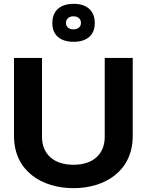

<svg xmlns="http://www.w3.org/2000/svg" viewBox="-20 -972 765 1001"><path d="M53 -670V-263C53 -79 200 9 363 9C526 9 672 -79 672 -263V-670H526V-258C526 -171 468 -113 363 -113C258 -113 199 -171 199 -258V-670ZM253 -850C253 -791 292 -754 364 -754C435 -754 474 -791 474 -850V-853C474 -914 435 -952 364 -952C292 -952 253 -914 253 -853ZM324 -852V-853C324 -873 339 -887 363 -887C387 -887 402 -873 402 -853V-852C402 -832 387 -819 363 -819C339 -819 324 -832 324 -852Z"/></svg>

Font: LT Wave Bold
Style: Regular
Weight: 700
Designer: Daniel Lyons
Version: Version 2.5 (Glyphs App)